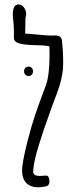

<svg xmlns="http://www.w3.org/2000/svg" viewBox="-20 -820 351 849"><path d="M148.9 8.3Q115.7 8.3 96.7 -10.5Q77.6 -29.3 77.6 -66.9Q77.6 -76.2 79.1 -86.4Q84.5 -128.9 102.1 -197.3Q119.6 -265.6 133.8 -306.6Q145.5 -342.8 164.6 -393.6Q170.9 -409.2 183.6 -444.8Q191.4 -465.8 195.3 -502Q199.2 -538.1 199.2 -577.1Q199.2 -603.5 198.2 -615.2Q180.7 -618.7 169.7 -619.1Q158.7 -619.6 127.9 -620.6Q70.8 -622.1 52.7 -633.3Q42.5 -639.6 41.5 -650.4V-683.1Q41.5 -698.2 40.3 -711.9Q39.1 -725.6 38.6 -730L37.1 -742.2Q36.6 -747.1 36.6 -756.3Q36.6 -800.3 62 -800.3Q76.2 -800.3 85.9 -786.9Q95.7 -773.4 95.7 -757.8Q95.7 -751.5 92.8 -742.7L92.3 -724.1Q91.3 -689.9 91.3 -671.4Q106.9 -670.9 141.1 -667.5Q191.4 -662.6 209 -662.6Q213.4 -662.6 216.8 -663.1H225.1Q240.2 -663.1 246.8 -656.5Q253.4 -649.9 254.4 -637.2Q256.3 -622.1 257.8 -596.2Q259.3 -570.3 259.3 -546.4Q259.3 -514.6 256.8 -500.5Q251.5 -466.8 241.7 -436.5Q231.9 -406.2 216.3 -366.2L202.6 -328.6Q135.7 -145 128.4 -81.1Q126.5 -67.4 126.5 -62.5Q126.5 -52.2 133.1 -47.1Q139.6 -42 158.2 -42Q168 -42 181.2 -43.5Q190.4 -44.4 194.6 -37.4Q198.7 -30.3 198.7 -19Q198.7 -9.8 195.1 -3.7Q191.4 2.4 181.6 4.4Q163.1 8.3 148.9 8.3ZM126 -504.9Q126 -495.6 120.6 -489.7Q115.2 -483.9 106.4 -483.9Q97.7 -483.9 92 -489.7Q86.4 -495.6 86.4 -504.9Q86.4 -513.7 92 -519.5Q97.7 -525.4 106.4 -525.4Q115.2 -525.4 120.6 -519.5Q126 -513.7 126 -504.9Z"/></svg>

Font: Amatica SC
Style: Bold
Weight: 400
Designer: Vernon Adams, Ben Nathan
Foundry: newtypography
Version: Version 2.000